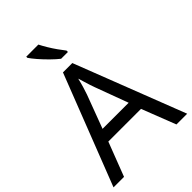

<svg xmlns="http://www.w3.org/2000/svg" viewBox="-268 -1060 1176 1176"><g transform="rotate(-45 319.5 -472.0)"><path d="M545 0 459 -221H176L91 0H0L279 -717H360L638 0ZM352 -517Q349 -525 342 -546Q335 -567 328.5 -589.5Q322 -612 318 -624Q311 -593 302 -563.5Q293 -534 287 -517L206 -301H432ZM293 -944Q304 -922 320.5 -894.5Q337 -867 355.5 -841Q374 -815 389 -796V-784H330Q307 -802 278 -830.5Q249 -859 224.5 -887.5Q200 -916 188 -934V-944Z"/></g></svg>

Font: Noto Sans Anatolian Hieroglyphs
Style: Regular
Weight: 400
Designer: Monotype Design Team
Foundry: Monotype Imaging Inc.
Version: Version 2.001; ttfautohint (v1.8.4.7-5d5b)